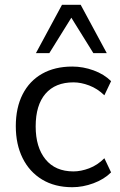

<svg xmlns="http://www.w3.org/2000/svg" viewBox="-20 -773 503 802"><path d="M282 9Q209 9 156 -23Q103 -55 74.5 -112.5Q46 -170 46 -246Q46 -323 74.5 -379Q103 -435 156 -465Q209 -495 282 -495Q327 -495 371 -479Q415 -463 444 -434L416 -375Q387 -403 352.5 -416Q318 -429 287 -429Q211 -429 170 -381.5Q129 -334 129 -245Q129 -158 170 -107.5Q211 -57 287 -57Q318 -57 352.5 -70Q387 -83 416 -112L444 -53Q415 -24 370.5 -7.5Q326 9 282 9ZM130 -551 239 -753H317L426 -551H370L278 -699L186 -551Z"/></svg>

Font: NunitoSans1
Style: Book
Weight: 400
Designer: Vernon Adams
Foundry: Vernon Adams
Version: Version 3.101;gftools[0.9.27]